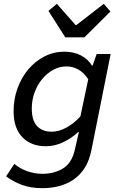

<svg xmlns="http://www.w3.org/2000/svg" viewBox="-20 -771 640 1003"><path d="M202 212Q140 212 93.5 194.5Q47 177 12 150L55 85Q84 110 123 123.5Q162 137 202 137Q262 137 308 109.5Q354 82 370 15L392 -81H388Q354 -49 310 -28Q266 -7 220 -7Q142 -7 96.5 -54.5Q51 -102 51 -190Q51 -254 72 -311Q93 -368 129 -410Q165 -452 213 -476.5Q261 -501 315 -501Q366 -501 403 -481.5Q440 -462 460 -429H464L485 -489H558L457 16Q446 69 422.5 106Q399 143 365 166.5Q331 190 289.5 201Q248 212 202 212ZM250 -83Q287 -83 326 -104Q365 -125 400 -163L441 -357Q418 -392 389 -408Q360 -424 327 -424Q291 -424 258.5 -406.5Q226 -389 201 -359Q176 -329 161 -289Q146 -249 146 -204Q146 -142 173.5 -112.5Q201 -83 250 -83ZM321 -576 233 -714 277 -751 375 -640H379L522 -751L557 -711L421 -576Z"/></svg>

Font: Source Code Pro Medium
Style: Italic
Weight: 500
Italic angle: -11°
Monospace: yes
Designer: Paul D. Hunt, Teo Tuominen
Foundry: Adobe Systems Incorporated
Version: Version 1.050;PS 1.000;hotconv 16.6.51;makeotf.lib2.5.65220